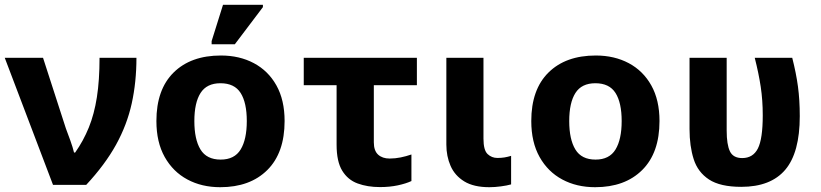

<svg xmlns="http://www.w3.org/2000/svg" viewBox="-20 -778 3454 808"><path d="M342.8 0H203.1L0 -534.7H161.1L257.3 -237.3Q265.1 -216.8 275.9 -187Q286.6 -157.2 291.5 -136.2H296.4Q331.1 -185.5 353.8 -241.5Q376.5 -297.4 387.7 -368.7Q398.9 -439.9 398.9 -534.7H554.2Q554.2 -432.6 534.4 -342.8Q514.6 -252.9 468.3 -168.9Q421.9 -85 342.8 0Z M968.3 -591.8H870.6V-605L918.5 -757.8H1086.4V-748ZM1177.7 -268.6Q1177.7 -134.8 1105 -62.5Q1032.2 9.8 906.7 9.8Q829.1 9.8 768.6 -22.7Q708 -55.2 673.1 -117.4Q638.2 -179.7 638.2 -268.6Q638.2 -401.4 710.7 -472.9Q783.2 -544.4 909.7 -544.4Q987.8 -544.4 1048.3 -512.2Q1108.9 -480 1143.3 -418.5Q1177.7 -356.9 1177.7 -268.6ZM797.9 -268.6Q797.9 -191.4 823.7 -148.9Q849.6 -106.4 908.7 -106.4Q966.8 -106.4 992.7 -148.9Q1018.6 -191.4 1018.6 -268.6Q1018.6 -345.7 992.7 -386.7Q966.8 -427.7 907.7 -427.7Q850.1 -427.7 824 -386.7Q797.9 -345.7 797.9 -268.6Z M1579.1 9.3Q1526.4 9.3 1485.1 -5.9Q1443.8 -21 1420.2 -59.6Q1396.5 -98.1 1396.5 -168.9V-419.4H1258.3V-534.7H1734.4V-419.4H1553.2V-179.2Q1553.2 -143.6 1571.3 -127.2Q1589.4 -110.8 1619.6 -110.8Q1643.1 -110.8 1666 -115.5Q1689 -120.1 1711.4 -127.9V-16.1Q1688.5 -5.4 1654.1 2Q1619.6 9.3 1579.1 9.3Z M2039.6 9.8Q1973.6 9.8 1933.8 -14.6Q1894 -39.1 1876.2 -79.8Q1858.4 -120.6 1858.4 -169.4V-534.7H2014.6V-194.3Q2014.6 -146 2032 -129.6Q2049.3 -113.3 2073.2 -113.3Q2089.8 -113.3 2103 -115.5Q2116.2 -117.7 2130.9 -122.1V-2Q2113.8 2.9 2088.1 6.3Q2062.5 9.8 2039.6 9.8Z M2755.4 -268.6Q2755.4 -134.8 2682.6 -62.5Q2609.9 9.8 2484.4 9.8Q2406.7 9.8 2346.2 -22.7Q2285.6 -55.2 2250.7 -117.4Q2215.8 -179.7 2215.8 -268.6Q2215.8 -401.4 2288.3 -472.9Q2360.8 -544.4 2487.3 -544.4Q2565.4 -544.4 2626 -512.2Q2686.5 -480 2720.9 -418.5Q2755.4 -356.9 2755.4 -268.6ZM2375.5 -268.6Q2375.5 -191.4 2401.4 -148.9Q2427.2 -106.4 2486.3 -106.4Q2544.4 -106.4 2570.3 -148.9Q2596.2 -191.4 2596.2 -268.6Q2596.2 -345.7 2570.3 -386.7Q2544.4 -427.7 2485.4 -427.7Q2427.7 -427.7 2401.6 -386.7Q2375.5 -345.7 2375.5 -268.6Z M3099.6 8.3Q3010.7 8.3 2963.6 -22.7Q2916.5 -53.7 2899.2 -108.4Q2881.8 -163.1 2881.8 -234.4V-534.7H3038.1V-228.5Q3038.1 -169.4 3051.8 -141.1Q3065.4 -112.8 3103.5 -112.8Q3148.9 -112.8 3169.4 -153.1Q3189.9 -193.4 3189.9 -293Q3189.9 -356 3181.4 -412.6Q3172.9 -469.2 3156.2 -534.7H3314Q3330.6 -469.7 3338.1 -413.6Q3345.7 -357.4 3345.7 -289.1Q3345.7 -135.7 3284.7 -63.7Q3223.6 8.3 3099.6 8.3Z"/></svg>

Font: Lunasima
Style: Bold
Weight: 700
Designer: The DocRepair Project, Monotype Design Team
Foundry: Google
Version: Version 2.009